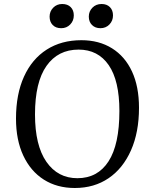

<svg xmlns="http://www.w3.org/2000/svg" viewBox="-20 -926 755 960"><path d="M60 -333Q60 -455 100 -543Q140 -631 213.5 -678Q287 -725 387 -725Q475 -725 540 -684.5Q605 -644 640 -568.5Q675 -493 675 -387Q675 -265 635 -174.5Q595 -84 523 -35Q451 14 354 14Q265 14 199 -28Q133 -70 96.5 -148Q60 -226 60 -333ZM155 -354Q155 -199 212 -117Q269 -35 367 -35Q468 -35 522.5 -119Q577 -203 577 -371Q577 -523 523.5 -600.5Q470 -678 373 -678Q270 -678 212.5 -596.5Q155 -515 155 -354ZM228 -843Q228 -869 246 -887.5Q264 -906 291 -906Q318 -906 333.5 -890.5Q349 -875 349 -849Q349 -822 331 -803.5Q313 -785 286 -785Q259 -785 243.5 -801Q228 -817 228 -843ZM424 -843Q424 -869 442 -887.5Q460 -906 488 -906Q514 -906 529.5 -890.5Q545 -875 545 -849Q545 -822 527 -803.5Q509 -785 482 -785Q456 -785 440 -801Q424 -817 424 -843Z"/></svg>

Font: Literata 36pt
Style: Italic
Weight: 400
Italic angle: -2°
Designer: Latin by Veronika Burian and Jose Scaglione. Greek by Irene Vlachou. Cyrillic by Vera Evstafieva
Foundry: TypeTogether
Version: Version 3.002